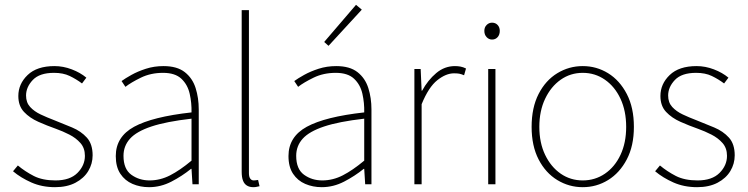

<svg xmlns="http://www.w3.org/2000/svg" viewBox="-20 -764 3102 796"><path d="M208 12Q154 12 110 -7.5Q66 -27 34 -54L54 -78Q84 -53 120 -34.5Q156 -16 210 -16Q270 -16 301 -47Q332 -78 332 -118Q332 -150 313.5 -171Q295 -192 267.5 -206Q240 -220 212 -230Q175 -243 139 -259Q103 -275 79.5 -300Q56 -325 56 -366Q56 -416 94.5 -453Q133 -490 206 -490Q242 -490 277.5 -476.5Q313 -463 338 -442L320 -418Q296 -436 269 -449Q242 -462 204 -462Q144 -462 116 -432.5Q88 -403 88 -368Q88 -339 105 -320.5Q122 -302 148.5 -289.5Q175 -277 204 -266Q242 -251 279 -235.5Q316 -220 340 -193.5Q364 -167 364 -120Q364 -85 346 -55Q328 -25 293 -6.5Q258 12 208 12Z M598 12Q561 12 529.5 -1.5Q498 -15 479 -43.5Q460 -72 460 -117Q460 -197 536 -238.5Q612 -280 774 -298Q775 -337 766.5 -375Q758 -413 732 -437.5Q706 -462 656 -462Q605 -462 564 -442Q523 -422 500 -404L484 -428Q499 -439 525 -453.5Q551 -468 585 -479Q619 -490 658 -490Q714 -490 746 -465Q778 -440 791 -399Q804 -358 804 -310V0H778L774 -64H772Q735 -34 690.5 -11Q646 12 598 12ZM600 -16Q644 -16 685 -37Q726 -58 774 -98V-272Q669 -260 607.5 -239.5Q546 -219 519 -189Q492 -159 492 -118Q492 -63 524.5 -39.5Q557 -16 600 -16Z M1030 12Q1015 12 1004 5.5Q993 -1 987.5 -15Q982 -29 982 -52V-722H1012V-46Q1012 -31 1017.5 -23.5Q1023 -16 1032 -16Q1035 -16 1039 -16.5Q1043 -17 1050 -18L1056 8Q1050 9 1044.5 10.5Q1039 12 1030 12Z M1314 12Q1277 12 1245.5 -1.5Q1214 -15 1195 -43.5Q1176 -72 1176 -117Q1176 -197 1252 -238.5Q1328 -280 1490 -298Q1491 -337 1482.5 -375Q1474 -413 1448 -437.5Q1422 -462 1372 -462Q1321 -462 1280 -442Q1239 -422 1216 -404L1200 -428Q1215 -439 1241 -453.5Q1267 -468 1301 -479Q1335 -490 1374 -490Q1430 -490 1462 -465Q1494 -440 1507 -399Q1520 -358 1520 -310V0H1494L1490 -64H1488Q1451 -34 1406.5 -11Q1362 12 1314 12ZM1316 -16Q1360 -16 1401 -37Q1442 -58 1490 -98V-272Q1385 -260 1323.5 -239.5Q1262 -219 1235 -189Q1208 -159 1208 -118Q1208 -63 1240.5 -39.5Q1273 -16 1316 -16ZM1342 -574 1324 -590 1456 -744 1480 -724Z M1698 0V-478H1724L1728 -388H1730Q1754 -432 1788.5 -461Q1823 -490 1866 -490Q1878 -490 1889 -488Q1900 -486 1912 -480L1904 -452Q1892 -457 1884 -458.5Q1876 -460 1862 -460Q1829 -460 1793 -431.5Q1757 -403 1728 -332V0Z M2004 0V-478H2034V0ZM2020 -600Q2007 -600 1997.5 -610Q1988 -620 1988 -636Q1988 -651 1997.5 -660.5Q2007 -670 2020 -670Q2034 -670 2043 -660.5Q2052 -651 2052 -636Q2052 -620 2043 -610Q2034 -600 2020 -600Z M2396 12Q2339 12 2290.5 -17.5Q2242 -47 2213 -103Q2184 -159 2184 -238Q2184 -318 2213 -374.5Q2242 -431 2290.5 -460.5Q2339 -490 2396 -490Q2453 -490 2501 -460.5Q2549 -431 2578.5 -374.5Q2608 -318 2608 -238Q2608 -159 2578.5 -103Q2549 -47 2501 -17.5Q2453 12 2396 12ZM2396 -16Q2447 -16 2488 -44Q2529 -72 2552.5 -122Q2576 -172 2576 -238Q2576 -304 2552.5 -354.5Q2529 -405 2488 -433.5Q2447 -462 2396 -462Q2345 -462 2304.5 -433.5Q2264 -405 2240 -354.5Q2216 -304 2216 -238Q2216 -172 2240 -122Q2264 -72 2304.5 -44Q2345 -16 2396 -16Z M2870 12Q2816 12 2772 -7.5Q2728 -27 2696 -54L2716 -78Q2746 -53 2782 -34.5Q2818 -16 2872 -16Q2932 -16 2963 -47Q2994 -78 2994 -118Q2994 -150 2975.5 -171Q2957 -192 2929.5 -206Q2902 -220 2874 -230Q2837 -243 2801 -259Q2765 -275 2741.5 -300Q2718 -325 2718 -366Q2718 -416 2756.5 -453Q2795 -490 2868 -490Q2904 -490 2939.5 -476.5Q2975 -463 3000 -442L2982 -418Q2958 -436 2931 -449Q2904 -462 2866 -462Q2806 -462 2778 -432.5Q2750 -403 2750 -368Q2750 -339 2767 -320.5Q2784 -302 2810.5 -289.5Q2837 -277 2866 -266Q2904 -251 2941 -235.5Q2978 -220 3002 -193.5Q3026 -167 3026 -120Q3026 -85 3008 -55Q2990 -25 2955 -6.5Q2920 12 2870 12Z"/></svg>

Font: Assistant ExtraLight ExtraLight
Style: Regular
Weight: 250
Version: Version 3.000